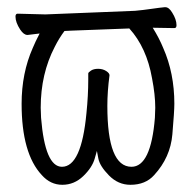

<svg xmlns="http://www.w3.org/2000/svg" viewBox="-20 -500 540 533"><path d="M410 -173 411 -201Q411 -237 402 -283Q387 -368 339 -421L180 -415L159 -414Q144 -394 132 -370Q93 -295 93 -201Q94 -173 94 -173Q105 -37 152 -37Q206 -37 220 -186Q225 -235 225 -279V-296Q225 -299 232.5 -304Q240 -309 252.5 -309Q265 -309 274.5 -303Q284 -297 284 -291Q278 -246 278 -206Q278 -37 345 -37Q399 -37 410 -173ZM71 -367Q78 -384 90 -407L57 -403H56Q46 -403 36 -418Q23 -438 23 -454Q23 -462 29 -462L106 -460Q355 -470 355 -470Q377 -472 401 -475.5Q425 -479 437 -480H439Q449 -480 458 -465Q470 -446 470 -430Q470 -422 464 -422L404 -423Q422 -394 433 -367Q464 -297 464 -212Q464 -191 458.5 -127Q453 -63 408 -14Q384 13 342 13Q308 13 282.5 -13Q257 -39 253 -60L249 -81L243 -60Q236 -35 211 -11Q186 13 153 13Q120 13 96 -14Q40 -74 40 -212Q40 -297 71 -367Z"/></svg>

Font: Moon Stars Kai T HW Light
Style: Regular
Weight: 300
Designer: GuiWonder
Version: Version 1.101